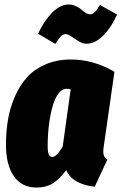

<svg xmlns="http://www.w3.org/2000/svg" viewBox="-20 -821 545 861"><path d="M368.2 -625Q351.1 -625 333.3 -635.7Q315.4 -646.5 300.3 -657.2Q285.2 -668 274.9 -668Q262.2 -668 252.4 -657.7Q242.7 -647.5 228 -624L150.9 -669.9Q176.8 -726.6 213.4 -763.7Q250 -800.8 287.1 -800.8Q304.2 -800.8 319.6 -793.9Q335 -787.1 344 -778.8Q353 -770.5 363.8 -763.7Q374.5 -756.8 383.8 -756.8Q395 -756.8 405 -766.6Q415 -776.4 428.2 -798.8L504.9 -755.9Q480.5 -699.2 443.6 -662.1Q406.7 -625 368.2 -625ZM297.9 -554.2Q399.4 -554.2 493.2 -499L445.8 -168Q441.4 -142.1 444.6 -127.4Q447.8 -112.8 461.9 -106L404.8 16.1Q360.4 12.2 325.7 -6.3Q291 -24.9 276.9 -58.1Q248.5 -19 217.8 0.5Q187 20 144 20Q77.1 20 42 -31Q6.8 -82 6.8 -171.9Q6.8 -231.9 16.1 -285.9Q25.4 -339.8 47.4 -389.6Q69.3 -439.5 102.1 -475.3Q134.8 -511.2 185.1 -532.7Q235.4 -554.2 297.9 -554.2ZM278.8 -422.9Q257.8 -422.9 241.2 -400.1Q224.6 -377.4 214.6 -340.1Q204.6 -302.7 199.2 -258.3Q193.8 -213.9 193.8 -167Q193.8 -138.7 199 -127.9Q204.1 -117.2 214.8 -117.2Q233.9 -117.2 261.2 -164.1L296.9 -419.9Q288.1 -422.9 278.8 -422.9Z"/></svg>

Font: Fira Sans Compressed Heavy
Style: Italic
Weight: 900
Width: 3
Italic angle: -8°
Designer: Carrois Corporate & Edenspiekermann AG
Foundry: Carrois Corporate GbR & Edenspiekermann AG
Version: Version 4.203;PS 004.203;hotconv 1.0.88;makeotf.lib2.5.64775